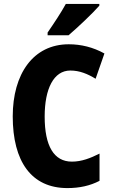

<svg xmlns="http://www.w3.org/2000/svg" viewBox="-20 -950 580 980"><path d="M487 -921V-930H316C292 -886 256 -832 223 -784V-770H330C379 -812 455 -884 487 -921ZM339 -590C386 -590 427 -573 468 -548L513 -677C455 -709 394 -724 331 -724C149 -724 45 -572 45 -356C45 -126 140 10 324 10C386 10 440 -2 488 -27V-166C442 -143 397 -125 347 -125C255 -125 208 -205 208 -355C208 -497 254 -590 339 -590Z"/></svg>

Font: Noto Sans Lao Looped Condensed ExtraBold
Style: Regular
Weight: 800
Width: 3
Designer: Mark Frömberg, Ben Mitchell
Foundry: The Fontpad Ltd
Version: Version 1.002